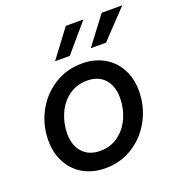

<svg xmlns="http://www.w3.org/2000/svg" viewBox="-128 -803 853 919"><g transform="rotate(-20 298.0 -344.0)"><path d="M42 -209.5Q42 -286.5 77.5 -353.8Q113 -421 176.2 -461.2Q239.5 -501.5 318 -501.5Q381.5 -501.5 429.8 -474.2Q478 -447 504.5 -398Q531 -349 531 -285.5Q531 -207 495.2 -139.5Q459.5 -72 396.5 -31.8Q333.5 8.5 255.5 8.5Q192 8.5 143.5 -19Q95 -46.5 68.5 -96Q42 -145.5 42 -209.5ZM434.5 -285Q434.5 -345 402.8 -380.5Q371 -416 314 -416Q259 -416 219 -386Q179 -356 158.5 -308.2Q138 -260.5 138 -209.5Q138 -149.5 170.2 -113.8Q202.5 -78 260 -78Q313 -78 352.8 -107.5Q392.5 -137 413.5 -184.5Q434.5 -232 434.5 -285ZM491 -697H596L461.5 -555.5H384ZM308.5 -697H398L277 -555.5H202Z"/></g></svg>

Font: HK Grotesk Medium
Style: Italic
Weight: 500
Italic angle: -8°
Designer: Alfredo Marco Pradil
Foundry: Hanken Design Co.
Version: Version 3.004